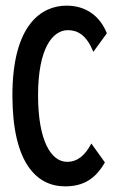

<svg xmlns="http://www.w3.org/2000/svg" viewBox="-20 -650 415 681"><path d="M211 11C274 11 318 -14 352 -74L304 -141C282 -99 255 -76 218 -76C161 -76 115 -151 115 -312C115 -478 166 -543 221 -543C255 -543 287 -526 311 -466L359 -532C335 -592 286 -630 216 -630C130 -630 23 -566 24 -308C25 -73 109 11 211 11Z"/></svg>

Font: Inconsolata Condensed
Style: Bold
Weight: 700
Width: 3
Monospace: yes
Designer: Raph Levien, Cyreal, Brenton Simpson
Foundry: Raph Levien, Cyreal, Google
Version: Version 3.100